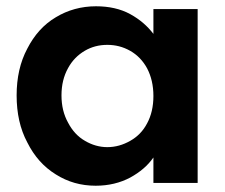

<svg xmlns="http://www.w3.org/2000/svg" viewBox="-20 -583 718 612"><path d="M33 -279C33 -279 33 -279 33 -279C33 -222 44 -172 67 -129C89 -85 119 -51 158 -27C196 -3 238 9 285 9C285 9 285 9 285 9C326 9 363 0 395 -17C426 -34 451 -55 469 -81C469 -81 469 0 469 0C469 0 610 0 610 0C610 0 610 -554 610 -554C610 -554 469 -554 469 -554C469 -554 469 -475 469 -475C469 -475 469 -475 469 -475C450 -500 426 -521 395 -538C364 -555 327 -563 286 -563C286 -563 286 -563 286 -563C239 -563 196 -551 158 -528C119 -505 89 -471 67 -428C44 -385 33 -335 33 -279ZM469 -277C469 -277 469 -277 469 -277C469 -243 462 -214 449 -190C436 -165 418 -147 395 -134C372 -121 348 -114 322 -114C322 -114 322 -114 322 -114C297 -114 273 -121 251 -134C228 -147 210 -167 197 -192C183 -217 176 -246 176 -279C176 -279 176 -279 176 -279C176 -312 183 -341 197 -366C210 -390 228 -408 250 -421C272 -434 296 -440 322 -440C322 -440 322 -440 322 -440C348 -440 372 -434 395 -421C418 -408 436 -389 449 -365C462 -340 469 -311 469 -277Z"/></svg>

Font: Girnar Poppins
Style: SemiBold
Weight: 500
Designer: Ninad Kale (Devanagari), Jonny Pinhorn (Latin)
Foundry: Indian Type Foundry
Version: ""